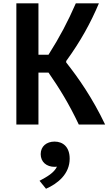

<svg xmlns="http://www.w3.org/2000/svg" viewBox="-20 -750 660 1156"><path d="M211.5 0V-313H272C336.5 -220 395 -126 454.5 0H613C535.5 -162 452 -281 378.5 -374V-382.5C465 -501.5 525 -610.5 575.5 -730H436.5C388 -619 340 -527.5 272 -420.5H211.5V-730H78.5V0ZM218 338.5 257 386.5C329.5 354.5 399.5 296.5 399.5 205.5C399.5 135 359.5 102.5 308.5 102.5C260.5 102.5 225 131 225 178C225 225.5 260.5 254.5 308.5 254.5C313.5 254.5 318.5 254 323 253.5C305 291 263 314.5 218 338.5Z"/></svg>

Font: Monaspace Argon SemiBold
Style: Regular
Weight: 600
Designer: Riley Cran & the Lettermatic Team
Foundry: Lettermatic
Version: Version 1.000 (Monaspace Argon)